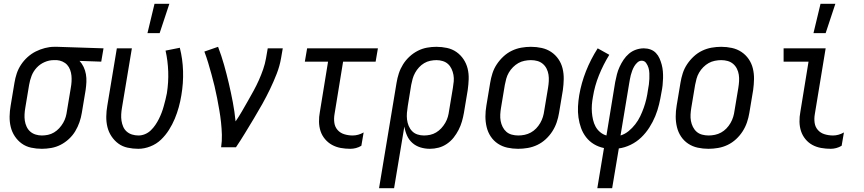

<svg xmlns="http://www.w3.org/2000/svg" viewBox="-20 -774 4540 1009"><path d="M200 8Q171 8 143.5 2Q116 -4 94.5 -19.5Q73 -35 58 -57.5Q43 -80 36.5 -106.5Q30 -133 30.5 -162Q31 -191 36 -219L56 -339Q60 -364 68 -388Q76 -412 90.5 -434Q105 -456 125 -474Q145 -492 168 -503.5Q191 -515 216 -521.5Q241 -528 265 -528H281L524 -520L512 -450L398 -454Q411 -440 419.5 -422Q428 -404 431.5 -384Q435 -364 434 -343Q433 -322 430 -301L410 -181Q406 -156 397.5 -131.5Q389 -107 375.5 -84.5Q362 -62 342 -43.5Q322 -25 298.5 -13Q275 -1 249.5 3.5Q224 8 200 8ZM200 -62Q216 -62 232.5 -65.5Q249 -69 264 -78Q279 -87 291 -100Q303 -113 312 -128.5Q321 -144 325.5 -160Q330 -176 332 -192L352 -312Q355 -328 356 -344.5Q357 -361 355.5 -376.5Q354 -392 348.5 -407Q343 -422 333 -433Q323 -444 308.5 -450.5Q294 -457 279 -458H262Q238 -458 214 -447.5Q190 -437 172.5 -418Q155 -399 146 -375.5Q137 -352 133 -328L113 -208Q110 -191 109 -173.5Q108 -156 110.5 -139.5Q113 -123 120 -108Q127 -93 139 -82.5Q151 -72 167 -67Q183 -62 200 -62Z M707 8Q678 8 650.5 2Q623 -4 602 -19.5Q581 -35 566 -57.5Q551 -80 544.5 -106.5Q538 -133 538.5 -162Q539 -191 544 -219L594 -520H673L621 -208Q618 -191 617 -173.5Q616 -156 618.5 -139.5Q621 -123 627.5 -108Q634 -93 646 -82.5Q658 -72 674 -67Q690 -62 708 -62Q725 -62 742 -69Q759 -76 772.5 -89Q786 -102 796.5 -117.5Q807 -133 815 -149Q823 -165 829.5 -182Q836 -199 840.5 -216Q845 -233 849.5 -250Q854 -267 857 -284Q866 -341 864 -398Q862 -455 850 -508L925 -523Q940 -464 942 -400.5Q944 -337 933 -273Q928 -242 919.5 -211Q911 -180 898.5 -150Q886 -120 868 -91.5Q850 -63 826 -40Q802 -17 770 -4.5Q738 8 707 8ZM755 -600 792 -754H870L819 -600Z M1142 0Q1147 -33 1146 -66Q1145 -99 1141.5 -131.5Q1138 -164 1132.5 -195.5Q1127 -227 1121 -258.5Q1115 -290 1107.5 -321Q1100 -352 1091.5 -383Q1083 -414 1074 -444Q1065 -474 1054 -503L1126 -528Q1144 -481 1157.5 -433Q1171 -385 1182.5 -336Q1194 -287 1203.5 -237Q1213 -187 1218 -136Q1236 -162 1251.5 -189Q1267 -216 1282.5 -243Q1298 -270 1313 -297.5Q1328 -325 1340.5 -353Q1353 -381 1363 -410Q1373 -439 1378 -468L1387 -520H1466L1457 -468Q1450 -427 1434 -386Q1418 -345 1399 -305.5Q1380 -266 1358.5 -227.5Q1337 -189 1314 -151Q1291 -113 1268 -75Q1245 -37 1220 0Z M1821 8Q1795 8 1770.5 3.5Q1746 -1 1725 -12.5Q1704 -24 1688 -43Q1672 -62 1664.5 -85Q1657 -108 1656.5 -134Q1656 -160 1661 -186L1704 -450H1582L1594 -520H1966L1954 -450H1783L1738 -174Q1734 -151 1737 -129Q1740 -107 1754 -91Q1768 -75 1789.5 -68.5Q1811 -62 1833 -62Q1848 -62 1862.5 -66Q1877 -70 1891 -78L1879 -8Q1866 0 1851 4Q1836 8 1821 8Z M2051 215H1972L2064 -339Q2068 -364 2076 -388.5Q2084 -413 2098 -435.5Q2112 -458 2132 -476.5Q2152 -495 2175.5 -507Q2199 -519 2224 -523.5Q2249 -528 2273 -528Q2302 -528 2329.5 -522Q2357 -516 2379 -500.5Q2401 -485 2416 -462.5Q2431 -440 2437.5 -413.5Q2444 -387 2443 -358Q2442 -329 2438 -301L2418 -181Q2414 -158 2407.5 -135.5Q2401 -113 2390 -91.5Q2379 -70 2364 -51Q2349 -32 2328.5 -18Q2308 -4 2285 2Q2262 8 2239 8Q2213 8 2189 0.5Q2165 -7 2147 -23Q2129 -39 2119 -61.5Q2109 -84 2105 -109ZM2208 -62Q2224 -62 2240.5 -65.5Q2257 -69 2272 -78Q2287 -87 2299 -100Q2311 -113 2320 -128.5Q2329 -144 2333.5 -160Q2338 -176 2340 -192L2360 -312Q2363 -329 2364.5 -346.5Q2366 -364 2363 -380.5Q2360 -397 2353 -412Q2346 -427 2334.5 -437.5Q2323 -448 2307 -453Q2291 -458 2274 -458Q2258 -458 2241 -454.5Q2224 -451 2209 -442Q2194 -433 2182 -420Q2170 -407 2161.5 -391.5Q2153 -376 2148.5 -360Q2144 -344 2141 -328L2123 -217Q2120 -199 2118.5 -181Q2117 -163 2119 -146Q2121 -129 2127.5 -113Q2134 -97 2145.5 -85Q2157 -73 2173.5 -67.5Q2190 -62 2208 -62Z M2703 8Q2674 8 2646.5 2Q2619 -4 2596.5 -19Q2574 -34 2559 -56.5Q2544 -79 2537.5 -106Q2531 -133 2531 -161.5Q2531 -190 2536 -219L2556 -339Q2560 -364 2568 -389Q2576 -414 2591 -436.5Q2606 -459 2626 -477.5Q2646 -496 2670 -507.5Q2694 -519 2719.5 -523.5Q2745 -528 2770 -528Q2799 -528 2826.5 -522Q2854 -516 2876.5 -501Q2899 -486 2914.5 -463.5Q2930 -441 2936.5 -414Q2943 -387 2942.5 -358.5Q2942 -330 2938 -301L2918 -181Q2914 -156 2905.5 -131Q2897 -106 2882.5 -83.5Q2868 -61 2848 -42.5Q2828 -24 2804 -12.5Q2780 -1 2754 3.5Q2728 8 2703 8ZM2704 -62Q2720 -62 2737 -65.5Q2754 -69 2769.5 -77.5Q2785 -86 2797.5 -99Q2810 -112 2819 -127.5Q2828 -143 2833 -159.5Q2838 -176 2840 -192L2860 -312Q2863 -330 2864 -347.5Q2865 -365 2862.5 -381.5Q2860 -398 2852.5 -413Q2845 -428 2832.5 -438.5Q2820 -449 2804 -453.5Q2788 -458 2770 -458Q2754 -458 2736.5 -454.5Q2719 -451 2704 -442.5Q2689 -434 2676 -421Q2663 -408 2654 -392.5Q2645 -377 2640.5 -360.5Q2636 -344 2633 -328L2613 -208Q2610 -190 2609 -172.5Q2608 -155 2611 -138.5Q2614 -122 2621.5 -107Q2629 -92 2641 -81.5Q2653 -71 2669.5 -66.5Q2686 -62 2704 -62Z M3119 215 3154 4Q3125 -2 3101 -16.5Q3077 -31 3060 -53Q3043 -75 3033.5 -101.5Q3024 -128 3020 -156.5Q3016 -185 3017.5 -214.5Q3019 -244 3024 -274Q3035 -338 3059.5 -400Q3084 -462 3121 -520L3182 -486Q3150 -434 3127.5 -378Q3105 -322 3096 -265Q3092 -244 3090.5 -224Q3089 -204 3090.5 -184Q3092 -164 3096.5 -144.5Q3101 -125 3110 -108.5Q3119 -92 3134 -79.5Q3149 -67 3167 -62L3213 -343Q3217 -363 3222 -383Q3227 -403 3236 -422.5Q3245 -442 3257 -460Q3269 -478 3285.5 -492Q3302 -506 3322.5 -513Q3343 -520 3363 -520Q3382 -520 3398.5 -514Q3415 -508 3427 -495.5Q3439 -483 3446 -467Q3453 -451 3457.5 -434Q3462 -417 3463.5 -399Q3465 -381 3464.5 -362.5Q3464 -344 3462 -325.5Q3460 -307 3456 -288Q3451 -257 3443.5 -225.5Q3436 -194 3423.5 -163.5Q3411 -133 3392.5 -104Q3374 -75 3349.5 -51.5Q3325 -28 3294 -13Q3263 2 3232 6L3197 215ZM3241 -62Q3264 -69 3283.5 -85Q3303 -101 3318.5 -121Q3334 -141 3344.5 -163Q3355 -185 3363 -207.5Q3371 -230 3376.5 -253.5Q3382 -277 3385 -300Q3388 -315 3390 -330Q3392 -345 3392.5 -359.5Q3393 -374 3392.5 -389Q3392 -404 3388 -417.5Q3384 -431 3375.5 -443Q3367 -455 3352 -455Q3340 -455 3330 -446Q3320 -437 3313.5 -426Q3307 -415 3302.5 -403Q3298 -391 3295 -379.5Q3292 -368 3290 -356Q3288 -344 3286 -333Z M3703 8Q3674 8 3646.5 2Q3619 -4 3596.5 -19Q3574 -34 3559 -56.5Q3544 -79 3537.5 -106Q3531 -133 3531 -161.5Q3531 -190 3536 -219L3556 -339Q3560 -364 3568 -389Q3576 -414 3591 -436.5Q3606 -459 3626 -477.5Q3646 -496 3670 -507.5Q3694 -519 3719.5 -523.5Q3745 -528 3770 -528Q3799 -528 3826.5 -522Q3854 -516 3876.5 -501Q3899 -486 3914.5 -463.5Q3930 -441 3936.5 -414Q3943 -387 3942.5 -358.5Q3942 -330 3938 -301L3918 -181Q3914 -156 3905.5 -131Q3897 -106 3882.5 -83.5Q3868 -61 3848 -42.5Q3828 -24 3804 -12.5Q3780 -1 3754 3.5Q3728 8 3703 8ZM3704 -62Q3720 -62 3737 -65.5Q3754 -69 3769.5 -77.5Q3785 -86 3797.5 -99Q3810 -112 3819 -127.5Q3828 -143 3833 -159.5Q3838 -176 3840 -192L3860 -312Q3863 -330 3864 -347.5Q3865 -365 3862.5 -381.5Q3860 -398 3852.5 -413Q3845 -428 3832.5 -438.5Q3820 -449 3804 -453.5Q3788 -458 3770 -458Q3754 -458 3736.5 -454.5Q3719 -451 3704 -442.5Q3689 -434 3676 -421Q3663 -408 3654 -392.5Q3645 -377 3640.5 -360.5Q3636 -344 3633 -328L3613 -208Q3610 -190 3609 -172.5Q3608 -155 3611 -138.5Q3614 -122 3621.5 -107Q3629 -92 3641 -81.5Q3653 -71 3669.5 -66.5Q3686 -62 3704 -62Z M4346 8Q4320 8 4295 3.5Q4270 -1 4249 -12.5Q4228 -24 4212.5 -43Q4197 -62 4189.5 -85Q4182 -108 4181.5 -134Q4181 -160 4186 -186L4229 -450H4098V-520H4319L4262 -174Q4258 -151 4261 -129Q4264 -107 4278 -91Q4292 -75 4313.5 -68.5Q4335 -62 4358 -62Q4372 -62 4386.5 -66Q4401 -70 4415 -78L4403 -8Q4390 0 4375 4Q4360 8 4346 8ZM4255 -600 4292 -754H4370L4319 -600Z"/></svg>

Font: Iosevka Term Curly Oblique
Style: Regular
Weight: 400
Italic angle: -9°
Designer: Belleve Invis
Foundry: Belleve Invis
Version: Version 32.3.0